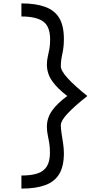

<svg xmlns="http://www.w3.org/2000/svg" viewBox="-20 -965 640 1130"><path d="M106 145V68Q163 68 200 56Q237 44 255.5 14.5Q274 -15 274 -66Q274 -100 269.5 -125.5Q265 -151 260.5 -173Q256 -195 256 -219Q256 -271 286.5 -314Q317 -357 376 -400Q318 -444 287 -488Q256 -532 256 -585Q256 -609 261 -630.5Q266 -652 270.5 -676Q275 -700 275 -732Q275 -810 233.5 -839Q192 -868 106 -868V-945Q190 -945 246 -924.5Q302 -904 329 -858.5Q356 -813 356 -736Q356 -688 347 -648.5Q338 -609 338 -575Q338 -549 378 -505Q418 -461 494 -400Q417 -339 377.5 -296.5Q338 -254 338 -229Q338 -207 342.5 -178.5Q347 -150 351.5 -120.5Q356 -91 356 -63Q356 13 329 58.5Q302 104 246.5 124.5Q191 145 106 145Z"/></svg>

Font: Victor Mono Thin Medium
Style: Regular
Weight: 500
Monospace: yes
Version: Version 1.561;gftools[0.9.30]